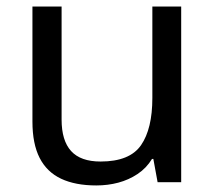

<svg xmlns="http://www.w3.org/2000/svg" viewBox="-20 -556 658 586"><path d="M533 -536V0H461L448 -71H444Q427 -43 400 -25Q373 -7 341 1.5Q309 10 274 10Q210 10 166.5 -10.5Q123 -31 101 -74Q79 -117 79 -185V-536H168V-191Q168 -127 197 -95Q226 -63 287 -63Q376 -63 410.5 -113Q445 -163 445 -257V-536Z"/></svg>

Font: ukorean05
Style: Book
Weight: 400
Designer: Jelle Bosma - Monotype Design Team
Foundry: Monotype Imaging Inc.
Version: Version 2.003